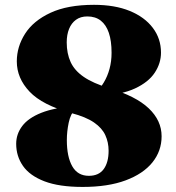

<svg xmlns="http://www.w3.org/2000/svg" viewBox="-20 -738 712 777"><path d="M314.5 18.5Q219.5 18.5 160 -4.2Q100.5 -27 73 -66.5Q45.5 -106 45.5 -156Q45.5 -195.5 70 -228Q94.5 -260.5 147.2 -281.5Q200 -302.5 284 -308.5L285 -297Q265.5 -277.5 258 -241.5Q250.5 -205.5 250.5 -171Q250.5 -103.5 272.5 -65Q294.5 -26.5 339.5 -26.5Q380 -26.5 399.8 -53.8Q419.5 -81 419.5 -128Q419.5 -162 406.2 -191Q393 -220 360.2 -242.5Q327.5 -265 268.5 -280.5Q151.5 -312.5 99.8 -367Q48 -421.5 48 -489.5Q48 -549 81.5 -601.5Q115 -654 184.2 -686.2Q253.5 -718.5 360.5 -718.5Q444.5 -718.5 505 -693.8Q565.5 -669 598.5 -625.2Q631.5 -581.5 631.5 -525Q631.5 -482 606.2 -443.8Q581 -405.5 526.2 -380Q471.5 -354.5 381.5 -350L367 -363Q385.5 -380 400.2 -404.5Q415 -429 423.2 -459.2Q431.5 -489.5 431.5 -524.5Q431.5 -572.5 420.5 -605Q409.5 -637.5 387.8 -654.5Q366 -671.5 333.5 -671.5Q306 -671.5 287.5 -658Q269 -644.5 259.5 -621Q250 -597.5 250 -566.5Q250 -521.5 265.8 -487Q281.5 -452.5 319 -426.8Q356.5 -401 421 -381.5Q530 -349 582 -299.5Q634 -250 634 -186.5Q634 -127 596.8 -80.8Q559.5 -34.5 488.2 -8Q417 18.5 314.5 18.5Z"/></svg>

Font: Fraunces ExtraBold
Style: Regular
Weight: 800
Version: Version 1.000;[b76b70a41]